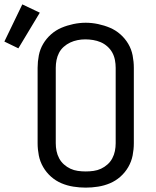

<svg xmlns="http://www.w3.org/2000/svg" viewBox="-92 -850 712 878"><path d="M300 8Q272 8 243.5 3.5Q215 -1 189 -12Q163 -23 141.5 -42Q120 -61 105.5 -86Q91 -111 85.5 -139Q80 -167 80 -195V-540Q80 -568 85.5 -596.5Q91 -625 105.5 -649.5Q120 -674 141.5 -693Q163 -712 189 -723Q215 -734 243.5 -740Q272 -746 300 -746Q328 -746 356.5 -740Q385 -734 411 -723Q437 -712 458.5 -693Q480 -674 494.5 -649.5Q509 -625 514.5 -596.5Q520 -568 520 -540V-195Q520 -167 514.5 -139Q509 -111 494.5 -86Q480 -61 458.5 -42Q437 -23 411 -12Q385 -1 356.5 3.5Q328 8 300 8ZM300 -66Q318 -66 336 -68.5Q354 -71 370 -78.5Q386 -86 399.5 -98Q413 -110 421.5 -126Q430 -142 433.5 -159.5Q437 -177 437 -195V-540Q437 -558 433.5 -576Q430 -594 421.5 -609.5Q413 -625 399 -637.5Q385 -650 368.5 -657Q352 -664 334 -667Q316 -670 298 -670Q280 -670 262.5 -666.5Q245 -663 229 -655.5Q213 -648 199.5 -636Q186 -624 178 -608.5Q170 -593 166.5 -575.5Q163 -558 163 -540V-195Q163 -177 166.5 -159.5Q170 -142 178.5 -126Q187 -110 200.5 -98Q214 -86 230 -78.5Q246 -71 264 -68.5Q282 -66 300 -66ZM-8 -629 -72 -660 10 -830 90 -792Z"/></svg>

Font: Zed Sans Extended
Style: Regular
Weight: 400
Width: 7
Designer: Belleve Invis
Foundry: Belleve Invis
Version: Version 1.0.0; ttfautohint (v1.8.4)